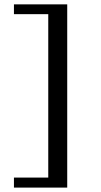

<svg xmlns="http://www.w3.org/2000/svg" viewBox="-20 -728 463 880"><path d="M43.9 131.8V85.9H201.2V-663.1H43.9V-708H288.1V131.8Z"/></svg>

Font: BabelStone Ogham Bound
Style: Italic
Weight: 400
Italic angle: -30°
Designer: Andrew West
Foundry: BabelStone
Version: Version 2.02 March 14, 2022